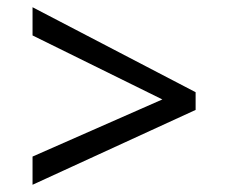

<svg xmlns="http://www.w3.org/2000/svg" viewBox="-20 -588 632 531"><path d="M70 -155 429 -313 70 -490V-568L521 -333V-284L70 -77Z"/></svg>

Font: hexkorean15
Style: Book
Weight: 400
Designer: Jelle Bosma - Monotype Design Team
Foundry: Monotype Imaging Inc.
Version: Version 2.003